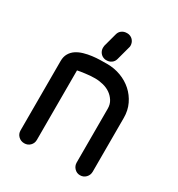

<svg xmlns="http://www.w3.org/2000/svg" viewBox="-176 -853 893 965"><g transform="rotate(30 271.0 -371.0)"><path d="M155 -49Q155 -29 141.5 -15.5Q128 -2 108 -2Q88 -2 74 -15.5Q60 -29 60 -49V-452Q60 -477 70.5 -495Q81 -513 98.5 -524.5Q116 -536 138.5 -542.5Q161 -549 184.5 -552Q208 -555 230.5 -555.5Q253 -556 270 -556Q312 -556 349.5 -542Q387 -528 415.5 -502.5Q444 -477 461 -441.5Q478 -406 478 -363V-51Q478 -31 464.5 -17Q451 -3 431 -3Q412 -3 398.5 -17Q385 -31 385 -51V-363Q385 -388 373 -407Q361 -426 343 -438.5Q325 -451 301.5 -457Q278 -463 254 -463Q241 -463 226.5 -462Q212 -461 198.5 -459Q185 -457 173.5 -455.5Q162 -454 155 -452ZM233 -706Q237 -722 249.5 -731Q262 -740 278 -740H284Q287 -740 291 -739Q307 -735 316.5 -722.5Q326 -710 326 -693Q326 -690 325.5 -687.5Q325 -685 324 -682L303 -604Q299 -588 286.5 -579Q274 -570 259 -570H252Q249 -570 246 -571Q230 -575 220.5 -587.5Q211 -600 211 -616Q211 -620 211.5 -622.5Q212 -625 212 -628Z"/></g></svg>

Font: VDS
Style: Regular
Weight: 400
Designer: artmaker
Foundry: artmaker
Version: Version 1.000 2009 initial release